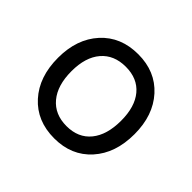

<svg xmlns="http://www.w3.org/2000/svg" viewBox="-107 -779 647 647"><g transform="rotate(45 217.0 -455.5)"><path d="M35 -456Q35 -545.5 85 -600.5Q135 -655.5 218 -655.5Q300 -655.5 349.8 -600.5Q399.5 -545.5 399.5 -456Q399.5 -365 349.8 -309.8Q300 -254.5 218 -254.5Q135 -254.5 85 -309.8Q35 -365 35 -456ZM335.5 -456Q335.5 -522.5 304.8 -559.2Q274 -596 218 -596Q162 -596 130.5 -559.2Q99 -522.5 99 -456Q99 -388.5 130.5 -350.8Q162 -313 218 -313Q274 -313 304.8 -350.8Q335.5 -388.5 335.5 -456Z"/></g></svg>

Font: Overused Grotesk Book
Style: Regular
Weight: 375
Version: Version 0.004